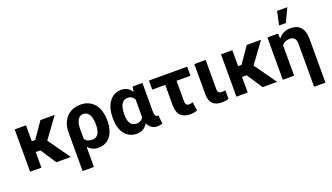

<svg xmlns="http://www.w3.org/2000/svg" viewBox="-82 -1416 3892 2252"><g transform="rotate(-20 1864.5 -289.5)"><path d="M262.2 -194.8H204.6V0H63.5V-528.3H204.6V-329.6H247.1L384.8 -528.3H563L377.4 -273.9L571.3 0H390.1Z M885.7 -538.1Q995.1 -538.1 1057.6 -463.4Q1120.1 -388.7 1120.1 -256.3V-250Q1120.1 -128.9 1064.7 -59.6Q1009.3 9.8 915.5 9.8Q835.9 9.8 786.1 -49.3V203.1H645V-277.3Q645 -396.5 710.9 -467.3Q776.9 -538.1 885.7 -538.1ZM786.1 -148.4Q813.5 -103.5 878.4 -103.5Q927.2 -103.5 953.1 -140.4Q979 -177.2 979 -260.3Q979 -339.4 952.9 -381.6Q926.8 -423.8 878.9 -423.8Q835.4 -423.8 810.8 -383.5Q786.1 -343.3 786.1 -266.1Z M1657.7 -528.3V-163.6Q1659.2 -106 1692.4 -106Q1699.2 -106 1703.1 -107.9L1714.8 -2Q1690.4 10.3 1653.8 10.3Q1565.4 10.3 1532.2 -71.3Q1484.4 9.8 1396 9.8Q1305.7 9.8 1250.5 -54.4Q1195.3 -118.7 1190.4 -230.5L1189.9 -260.3Q1189.9 -388.7 1245.6 -463.4Q1301.3 -538.1 1397 -538.1Q1477.5 -538.1 1524.9 -464.8L1535.2 -528.3ZM1331.5 -250Q1331.5 -103.5 1431.6 -103.5Q1489.7 -103.5 1516.6 -150.4V-372.6Q1489.7 -423.8 1432.6 -423.8Q1384.3 -423.8 1357.9 -381.8Q1331.5 -339.8 1331.5 -250Z M2216.3 -415H2042.5V-160.2Q2042.5 -131.3 2052.7 -118.2Q2063 -105 2086.9 -105Q2109.9 -105 2134.8 -113.3L2149.4 -5.9Q2107.9 9.8 2058.1 9.8Q1984.9 9.8 1943.4 -31.5Q1901.9 -72.8 1901.4 -159.7V-415H1739.3V-528.3H2216.3Z M2447.3 -528.3 2446.8 -165Q2446.8 -135.7 2458.3 -123Q2469.7 -110.4 2501.5 -110.4Q2522.9 -110.4 2542.5 -114.3V-7.3Q2504.4 5.4 2457 5.4Q2308.1 5.4 2305.7 -145.5V-528.3Z M2837.4 -194.8H2779.8V0H2638.7V-528.3H2779.8V-329.6H2822.3L2960 -528.3H3138.2L2952.6 -273.9L3146.5 0H2965.3Z M3349.1 -528.3 3354.5 -463.4Q3412.6 -538.1 3506.3 -538.1Q3672.4 -538.1 3676.3 -348.1V202.6H3534.7V-341.8Q3533.2 -423.8 3454.6 -423.8Q3392.6 -423.8 3358.9 -378.4V0H3217.8V-528.3ZM3430.7 -781.7H3558.6L3479 -613.3H3395Z"/></g></svg>

Font: Robotiche
Style: Bold
Weight: 700
Designer: Google
Version: Version 2.001150; 2014